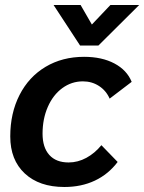

<svg xmlns="http://www.w3.org/2000/svg" viewBox="-20 -737 576 767"><path d="M21 -192Q21 -285 58 -357.5Q95 -430 162 -470Q229 -510 316 -510Q387 -510 437 -483.5Q487 -457 506 -410L418 -343Q404 -375 375.5 -393.5Q347 -412 311 -412Q266 -412 229 -385Q192 -358 171 -310Q150 -262 150 -203Q150 -148 177 -118Q204 -88 254 -88Q291 -88 325 -106.5Q359 -125 385 -157L450 -90Q413 -41 359 -15.5Q305 10 237 10Q137 10 79 -44Q21 -98 21 -192ZM194 -717H302L347 -639L421 -717H536L373 -555H300Z"/></svg>

Font: Sarabun
Style: Bold Italic
Weight: 700
Italic angle: -10°
Designer: Suppakit Chalermlarp | Katatrad Co.,Ltd.
Foundry: Cadson Demak Co.,Ltd.
Version: Version 1.000; ttfautohint (v1.6)